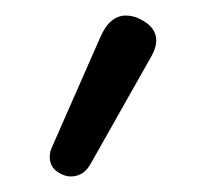

<svg xmlns="http://www.w3.org/2000/svg" viewBox="-20 -782 265 247"><path d="M44 -580Q44 -587 47 -593L109 -734Q121 -762 142 -762Q152 -762 161 -757Q181 -747 181 -730Q181 -721 175 -710L97 -572Q88 -555 71 -555Q65 -555 59 -558Q44 -565 44 -580Z"/></svg>

Font: Kodchasan
Style: Regular
Weight: 400
Version: Version 1.000; ttfautohint (v1.6)